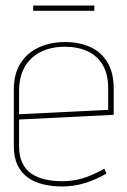

<svg xmlns="http://www.w3.org/2000/svg" viewBox="-20 -662 460 694"><path d="M321 -642H100V-623H321ZM49 -133V-230L391 -247V-342Q391 -398 369 -435.5Q347 -473 307.5 -491.5Q268 -510 215 -510Q162 -510 120 -490.5Q78 -471 54 -433Q30 -395 30 -339V-134Q30 -93 43.5 -65Q57 -37 81 -20Q105 -3 137 4.5Q169 12 205 12Q247 12 287.5 -0.5Q328 -13 365 -35L357 -52Q314 -28 279 -17.5Q244 -7 203 -7Q171 -7 143 -13.5Q115 -20 94 -34Q73 -48 61 -72.5Q49 -97 49 -133ZM371 -343V-265L49 -249V-333Q49 -384 69 -419.5Q89 -455 126.5 -474Q164 -493 214 -493Q262 -493 297 -476.5Q332 -460 351.5 -427Q371 -394 371 -343Z"/></svg>

Font: Advent Pro Thin
Style: Regular
Weight: 250
Version: Version 3.000